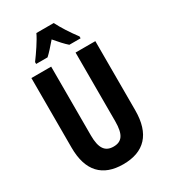

<svg xmlns="http://www.w3.org/2000/svg" viewBox="-225 -1038 1013 1152"><g transform="rotate(-30 281.0 -461.5)"><path d="M341 -933H221C204 -895 157 -826 127 -786V-773H206C226 -791 252 -820 281 -854C309 -821 334 -793 357 -773H435V-786C398 -835 363 -889 341 -933ZM503 -235V-714H366V-238C366 -145 339 -111 282 -111C226 -111 197 -146 197 -237V-714H60V-232C60 -69 138 10 280 10C425 10 503 -71 503 -235Z"/></g></svg>

Font: Noto Sans Myanmar UI ExtraCondensed
Style: Bold
Weight: 700
Width: 2
Designer: Monotype Design Team
Foundry: Monotype Imaging Inc.
Version: Version 2.103